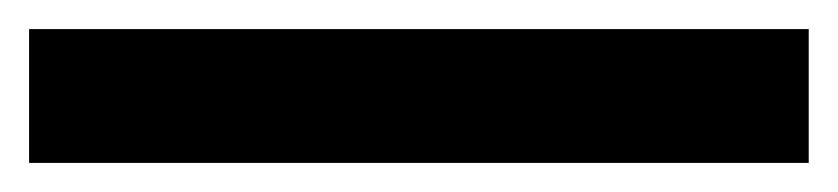

<svg xmlns="http://www.w3.org/2000/svg" viewBox="-20 66 576 132"><path d="M536 86V178H0V86Z"/></svg>

Font: Kantumruy Pro Medium
Style: Regular
Weight: 500
Designer: Sovichet Tep
Foundry: Sovichet Tep
Version: Version 1.002